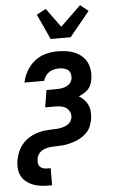

<svg xmlns="http://www.w3.org/2000/svg" viewBox="-74 -816 638 1073"><g transform="rotate(-5 245.0 -279.5)"><path d="M237 -600 172 -742 224 -770 302 -663 417 -774 462 -738 349 -600ZM154 215Q131 215 108.5 212Q86 209 66 201Q46 193 29 179.5Q12 166 2.5 147Q-7 128 -9 105.5Q-11 83 -7 60Q-3 37 6 14.5Q15 -8 30.5 -27Q46 -46 67 -60Q88 -74 111 -82Q134 -90 156.5 -92.5Q179 -95 203 -96H204Q214 -96 225 -96.5Q236 -97 246.5 -99Q257 -101 268 -104.5Q279 -108 289 -114.5Q299 -121 305.5 -130.5Q312 -140 314 -151Q317 -168 310.5 -183Q304 -198 291.5 -207Q279 -216 263 -219Q247 -222 230 -222H173L189 -318H246Q255 -318 264.5 -319Q274 -320 282.5 -322Q291 -324 300 -328Q309 -332 316.5 -338.5Q324 -345 328.5 -353.5Q333 -362 334 -371Q336 -384 332.5 -397Q329 -410 319 -418Q309 -426 296 -429Q283 -432 269 -432Q255 -432 241 -429Q227 -426 214.5 -418Q202 -410 193 -397Q184 -384 181 -370H70Q74 -392 83.5 -413.5Q93 -435 107 -454Q121 -473 140 -488Q159 -503 181 -512Q203 -521 225 -524.5Q247 -528 269 -528Q294 -528 318.5 -524.5Q343 -521 364.5 -512Q386 -503 404 -487.5Q422 -472 432 -451.5Q442 -431 445 -406.5Q448 -382 444 -357Q441 -342 436 -327.5Q431 -313 420 -301.5Q409 -290 395 -281.5Q381 -273 366 -267Q382 -257 395.5 -243Q409 -229 416.5 -211.5Q424 -194 425 -173.5Q426 -153 423 -133Q420 -119 415.5 -105Q411 -91 403.5 -78.5Q396 -66 384.5 -55.5Q373 -45 360.5 -37Q348 -29 334.5 -23Q321 -17 307 -13Q293 -9 279 -6Q265 -3 251 -2Q237 -1 223 -0.5Q209 0 195.5 0.5Q182 1 167.5 4Q153 7 139.5 14Q126 21 117 33.5Q108 46 106 59Q104 71 105 83Q106 95 113 103.5Q120 112 131 115.5Q142 119 154 119H174V215Z"/></g></svg>

Font: Iosevka Curly
Style: Bold Italic
Weight: 700
Italic angle: -9°
Monospace: yes
Designer: Belleve Invis
Foundry: Belleve Invis
Version: Version 22.1.2; ttfautohint (v1.8.4)